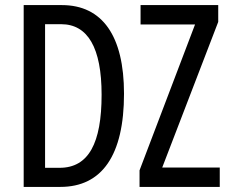

<svg xmlns="http://www.w3.org/2000/svg" viewBox="-20 -734 903 754"><path d="M467 -366C467 -593 382 -714 223 -714H73V0H217C381 0 467 -125 467 -366ZM843 0V-76H617L837 -648V-714H532V-638H746L528 -65V0ZM379 -362C379 -172 328 -75 214 -75H157V-639H220C325 -639 379 -546 379 -362Z"/></svg>

Font: Noto Sans UI Condensed
Style: Regular
Weight: 400
Width: 3
Designer: Monotype Design Team
Foundry: Monotype Imaging Inc.
Version: Version 1.901